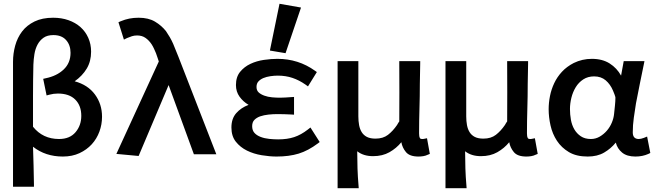

<svg xmlns="http://www.w3.org/2000/svg" viewBox="-20 -818 3484 1018"><path d="M209 -400 222 -403Q281 -415 317.5 -449.5Q354 -484 354 -538Q354 -579 330.5 -605.5Q307 -632 263 -632Q231 -632 211 -618Q191 -604 179 -581.5Q167 -559 162.5 -531Q158 -503 157 -475Q155 -392 155 -310Q155 -228 155 -146Q207 -81 293 -81Q350 -81 380.5 -117Q411 -153 411 -204Q411 -258 379 -290Q347 -322 287 -322Q264 -322 242 -316L227 -312ZM376 -387Q446 -368 483.5 -317Q521 -266 521 -199Q521 -158 507 -120Q493 -82 466.5 -53Q440 -24 401.5 -6Q363 12 313 12Q221 12 155 -40Q157 10 158 59.5Q159 109 160 159V172H49V-490Q49 -534 60.5 -576Q72 -618 97 -651Q122 -684 163 -704Q204 -724 262 -724Q306 -724 343 -711Q380 -698 406.5 -674.5Q433 -651 448 -617.5Q463 -584 463 -544Q463 -493 440 -454.5Q417 -416 376 -387Z M874 -367 715 9 597 -2 822 -492Q819 -502 815 -513Q811 -524 807 -536Q802 -548 796.5 -560Q791 -572 784 -583Q770 -604 751.5 -617Q733 -630 707 -630Q692 -630 679.5 -626Q667 -622 653 -616L637 -608L608 -700L619 -705Q643 -715 666 -719.5Q689 -724 715 -724Q767 -724 801.5 -703.5Q836 -683 860 -653Q871 -637 880.5 -620.5Q890 -604 898 -586Q905 -569 912 -551.5Q919 -534 926 -517L1127 0H1008Z M1298 -262Q1269 -279 1250 -305.5Q1231 -332 1231 -367Q1231 -410 1253 -437Q1275 -464 1308 -479.5Q1341 -495 1379.5 -500.5Q1418 -506 1451 -506Q1562 -506 1650 -443L1660 -436L1613 -360L1599 -370Q1566 -393 1530.5 -405Q1495 -417 1453 -417Q1434 -417 1413.5 -414Q1393 -411 1376 -404Q1360 -397 1350 -386Q1340 -375 1340 -357Q1340 -339 1351 -328.5Q1362 -318 1381 -311Q1400 -304 1422.5 -302Q1445 -300 1464 -300Q1479 -300 1493.5 -301Q1508 -302 1523 -303L1539 -304V-210L1523 -211Q1504 -212 1486 -212.5Q1468 -213 1449 -213Q1428 -213 1404 -210.5Q1380 -208 1359 -201Q1340 -194 1328.5 -182Q1317 -170 1317 -149Q1317 -127 1329 -113.5Q1341 -100 1362 -92Q1383 -84 1408 -81.5Q1433 -79 1455 -79Q1503 -79 1539.5 -91Q1576 -103 1612 -131L1626 -142L1675 -65L1666 -58Q1614 -19 1563.5 -3.5Q1513 12 1446 12Q1410 12 1367.5 5Q1325 -2 1289.5 -19.5Q1254 -37 1230.5 -66.5Q1207 -96 1207 -142Q1207 -189 1232.5 -218Q1258 -247 1298 -262ZM1462 -798 1576 -778 1494 -536 1411 -550Z M2108 -64Q2082 -32 2045 -11Q2008 10 1958 10Q1907 10 1874 -16Q1874 29 1875.5 74.5Q1877 120 1881 166L1882 180H1770V-494H1880V-201Q1880 -176 1884 -154.5Q1888 -133 1898 -117Q1908 -101 1925.5 -92Q1943 -83 1971 -83Q2011 -83 2037 -103Q2063 -123 2085 -155Q2087 -159 2092 -167L2097 -174V-173Q2098 -251 2097.5 -327.5Q2097 -404 2097 -481V-494H2208V-481Q2208 -454 2207 -427Q2206 -400 2206 -373Q2206 -307 2204 -242Q2202 -177 2202 -111Q2202 -94 2206 -87Q2207 -84 2210 -82.5Q2213 -81 2219 -81Q2221 -81 2223 -81Q2224 -81 2229 -82L2244 -85L2259 -2L2249 2Q2237 8 2224 10Q2211 12 2199 12Q2152 12 2132.5 -11.5Q2113 -35 2108 -64Z M2680 -64Q2654 -32 2617 -11Q2580 10 2530 10Q2479 10 2446 -16Q2446 29 2447.5 74.5Q2449 120 2453 166L2454 180H2342V-494H2452V-201Q2452 -176 2456 -154.5Q2460 -133 2470 -117Q2480 -101 2497.5 -92Q2515 -83 2543 -83Q2583 -83 2609 -103Q2635 -123 2657 -155Q2659 -159 2664 -167L2669 -174V-173Q2670 -251 2669.5 -327.5Q2669 -404 2669 -481V-494H2780V-481Q2780 -454 2779 -427Q2778 -400 2778 -373Q2778 -307 2776 -242Q2774 -177 2774 -111Q2774 -94 2778 -87Q2779 -84 2782 -82.5Q2785 -81 2791 -81Q2793 -81 2795 -81Q2796 -81 2801 -82L2816 -85L2831 -2L2821 2Q2809 8 2796 10Q2783 12 2771 12Q2724 12 2704.5 -11.5Q2685 -35 2680 -64Z M3242 -306Q3241 -311 3238 -318Q3233 -331 3230 -338Q3216 -371 3191.5 -392Q3167 -413 3130 -413Q3097 -413 3072.5 -397Q3048 -381 3032.5 -355.5Q3017 -330 3009.5 -299.5Q3002 -269 3002 -240Q3002 -211 3007 -183Q3012 -155 3025 -132.5Q3038 -110 3059.5 -95.5Q3081 -81 3113 -81Q3138 -81 3159.5 -93.5Q3181 -106 3197.5 -125Q3214 -144 3224 -168Q3234 -192 3236 -215Q3238 -234 3240.5 -258Q3243 -282 3243 -301Q3243 -303 3242 -306ZM3273 -417 3287 -494H3397L3394 -479Q3383 -426 3372.5 -374Q3362 -322 3352 -270Q3346 -232 3340.5 -193.5Q3335 -155 3335 -116Q3335 -81 3367 -81Q3378 -81 3394 -87L3411 -94L3428 -7L3418 -2Q3387 12 3349 12Q3304 12 3278.5 -9Q3253 -30 3245 -62Q3219 -30 3183 -9Q3147 12 3096 12Q3036 12 2996.5 -11.5Q2957 -35 2933 -71.5Q2909 -108 2899 -152.5Q2889 -197 2889 -239Q2889 -273 2896 -308.5Q2903 -344 2918.5 -377Q2934 -410 2959.5 -437.5Q2985 -465 3022 -484Q3067 -506 3118 -506Q3174 -506 3212.5 -481.5Q3251 -457 3273 -417Z"/></svg>

Font: Codetta
Style: Bold
Weight: 700
Designer: Ulrich Proeller
Foundry: PROSA GmbH
Version: Version 2.00;September 29, 2018;FontCreator 11.5.0.2427 64-b